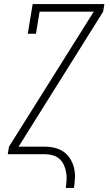

<svg xmlns="http://www.w3.org/2000/svg" viewBox="-20 -755 540 940"><path d="M302 165Q305 145 306 125.5Q307 106 303.5 87Q300 68 292 51Q284 34 270 22Q256 10 237.5 5Q219 0 199 0H18L24 -37L439 -698H174L156 -590H116L140 -735H491L485 -698L71 -37H199Q224 -37 248.5 -31Q273 -25 292 -11.5Q311 2 323.5 22Q336 42 342 65.5Q348 89 347 114.5Q346 140 342 165Z"/></svg>

Font: Iosevka Slab XLtObl
Style: Regular
Weight: 200
Italic angle: -9°
Monospace: yes
Designer: Belleve Invis
Foundry: Belleve Invis
Version: Version 11.1.1; ttfautohint (v1.8.3)